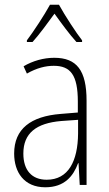

<svg xmlns="http://www.w3.org/2000/svg" viewBox="-20 -784 460 814"><path d="M230 -764H192C168 -720 122 -650 94 -613V-606H118C147 -638 184 -689 211 -726C239 -687 274 -639 304 -606H328V-613C305 -642 255 -718 230 -764ZM210 -539C165 -539 119 -526 80 -503L94 -472C136 -496 174 -505 208 -505C279 -505 310 -466 310 -353V-307L237 -301C111 -291 40 -238 40 -133C40 -54 82 10 172 10C254 10 291 -38 311 -92H313L318 0H347V-357C347 -486 305 -539 210 -539ZM240 -271 311 -276V-218C310 -101 270 -22 178 -22C115 -22 79 -62 79 -133C79 -219 133 -262 240 -271Z"/></svg>

Font: Noto Sans Malayalam Condensed ExtraLight
Style: Regular
Weight: 200
Width: 3
Designer: Jelle Bosma - Monotype Design Team
Foundry: Monotype Imaging Inc.
Version: Version 2.104